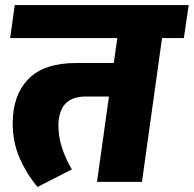

<svg xmlns="http://www.w3.org/2000/svg" viewBox="-20 -716 763 756"><path d="M704 -566H618L539 0H362L409 -336H318Q210 -336 210 -220Q210 -139 263 -49L128 20Q86 -29 58 -92Q30 -155 30 -231Q30 -341 91.5 -404.5Q153 -468 281 -468H428L442 -566H20L38 -696H723Z"/></svg>

Font: FiraGO Heavy
Style: Italic
Weight: 900
Italic angle: -8°
Designer: bBox Type GmbH
Foundry: bBox Type GmbH
Version: Version 1.001